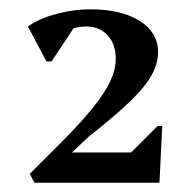

<svg xmlns="http://www.w3.org/2000/svg" viewBox="-20 -797 410 413"><path d="M54 -404 44 -423 110 -489Q154 -533 180 -565.5Q206 -598 217.5 -623Q229 -648 229 -671Q229 -702 211.5 -721Q194 -740 166 -740Q143 -740 123 -730.5Q103 -721 90 -704L98 -757H152L91 -665H80L40 -740Q64 -757 101 -767Q138 -777 174 -777Q241 -777 280.5 -752Q320 -727 320 -685Q320 -661 306.5 -636Q293 -611 260.5 -579.5Q228 -548 172 -504L109 -445L112 -469H262L319 -526H329L323 -404Z"/></svg>

Font: Platypi Light Medium
Style: Regular
Weight: 500
Version: Version 1.200